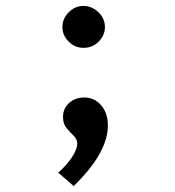

<svg xmlns="http://www.w3.org/2000/svg" viewBox="-20 -457 590 646"><path d="M261 -296Q232 -296 211 -317Q190 -338 190 -366Q190 -394 211 -415.5Q232 -437 261 -437Q289 -437 311 -416Q333 -395 333 -366Q333 -338 312 -317Q291 -296 261 -296ZM228 169 176 124Q206 97 223 70.5Q240 44 240 26Q240 12 228 0Q216 -12 204 -26Q192 -40 192 -63Q192 -92 212.5 -110.5Q233 -129 264 -129Q298 -129 320.5 -102.5Q343 -76 343 -35Q343 57 228 169Z"/></svg>

Font: Inconsolata SemiExpanded SemiBold
Style: Regular
Weight: 600
Width: 6
Monospace: yes
Designer: Raph Levien, Cyreal, Brenton Simpson
Foundry: Raph Levien, Cyreal, Google
Version: Version 3.001; ttfautohint (v1.8.2.53-6de2)